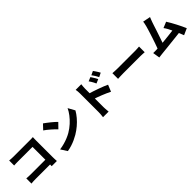

<svg xmlns="http://www.w3.org/2000/svg" viewBox="392 -2465 4185 4185"><g transform="rotate(-45 2485.0 -372.5)"><path d="M152 -717Q181 -714 217.5 -712Q254 -710 280 -710H787Q810 -710 838.5 -711Q867 -712 878 -713Q877 -695 876 -667.5Q875 -640 875 -616V-98Q875 -72 876.5 -36Q878 0 880 26H720Q721 0 721.5 -26.5Q722 -53 722 -81V-567H280Q247 -567 210.5 -566Q174 -565 152 -563ZM140 -177Q167 -175 200.5 -173Q234 -171 268 -171H810V-25H273Q244 -25 205 -23Q166 -21 140 -18Z M1245 -768Q1271 -750 1306 -723.5Q1341 -697 1378.5 -667Q1416 -637 1449 -607.5Q1482 -578 1504 -555L1391 -439Q1371 -461 1340.5 -490Q1310 -519 1274 -550.5Q1238 -582 1203 -610Q1168 -638 1140 -656ZM1108 -103Q1185 -114 1252.5 -133Q1320 -152 1379 -176.5Q1438 -201 1487 -229Q1575 -281 1647 -346.5Q1719 -412 1773.5 -483.5Q1828 -555 1860 -624L1946 -468Q1907 -399 1849.5 -331Q1792 -263 1720.5 -202.5Q1649 -142 1567 -93Q1516 -63 1457 -36Q1398 -9 1333.5 11.5Q1269 32 1202 43Z M2689 -751Q2703 -730 2720 -703Q2737 -676 2753 -649.5Q2769 -623 2780 -599L2685 -558Q2670 -591 2657 -615.5Q2644 -640 2630 -663Q2616 -686 2597 -712ZM2823 -807Q2838 -787 2855.5 -761Q2873 -735 2889.5 -708.5Q2906 -682 2917 -660L2825 -614Q2809 -648 2794.5 -672Q2780 -696 2765.5 -717.5Q2751 -739 2732 -764ZM2277 -83Q2277 -104 2277 -148Q2277 -192 2277 -249Q2277 -306 2277 -368.5Q2277 -431 2277 -488.5Q2277 -546 2277 -590.5Q2277 -635 2277 -656Q2277 -685 2274.5 -719.5Q2272 -754 2266 -781H2439Q2436 -754 2432.5 -722Q2429 -690 2429 -656Q2429 -632 2429 -586Q2429 -540 2429 -482.5Q2429 -425 2429 -364Q2429 -303 2429 -246.5Q2429 -190 2429 -146.5Q2429 -103 2429 -83Q2429 -70 2430.5 -43.5Q2432 -17 2434.5 11.5Q2437 40 2439 62H2266Q2271 31 2274 -11Q2277 -53 2277 -83ZM2396 -524Q2446 -510 2508.5 -489.5Q2571 -469 2634.5 -446Q2698 -423 2753.5 -401Q2809 -379 2845 -361L2782 -207Q2740 -229 2689.5 -251Q2639 -273 2587.5 -294Q2536 -315 2486.5 -332.5Q2437 -350 2396 -364Z M3089 -472Q3108 -471 3138 -469Q3168 -467 3199.5 -466Q3231 -465 3256 -465Q3284 -465 3321.5 -465Q3359 -465 3402.5 -465Q3446 -465 3491.5 -465Q3537 -465 3581.5 -465Q3626 -465 3666 -465Q3706 -465 3738 -465Q3770 -465 3790 -465Q3825 -465 3857 -468Q3889 -471 3910 -472V-297Q3892 -298 3856.5 -300.5Q3821 -303 3790 -303Q3770 -303 3737.5 -303Q3705 -303 3665 -303Q3625 -303 3580.5 -303Q3536 -303 3490.5 -303Q3445 -303 3402 -303Q3359 -303 3321 -303Q3283 -303 3256 -303Q3213 -303 3166 -301Q3119 -299 3089 -297Z M4534 -757Q4524 -733 4512.5 -703.5Q4501 -674 4489 -640Q4479 -612 4465 -568.5Q4451 -525 4434.5 -474Q4418 -423 4400 -370Q4382 -317 4365 -267Q4348 -217 4333.5 -176Q4319 -135 4308 -109L4144 -103Q4158 -137 4175 -183Q4192 -229 4210.5 -282.5Q4229 -336 4247.5 -392Q4266 -448 4282.5 -500.5Q4299 -553 4312.5 -597.5Q4326 -642 4334 -672Q4344 -711 4349.5 -738.5Q4355 -766 4358 -792ZM4710 -437Q4737 -396 4767.5 -342Q4798 -288 4828.5 -229.5Q4859 -171 4885 -116.5Q4911 -62 4929 -19L4779 48Q4762 1 4737 -57.5Q4712 -116 4684.5 -177Q4657 -238 4628 -291Q4599 -344 4572 -380ZM4143 -154Q4177 -155 4224.5 -158.5Q4272 -162 4327 -167Q4382 -172 4439.5 -178Q4497 -184 4553 -190.5Q4609 -197 4657.5 -203Q4706 -209 4741 -214L4773 -71Q4736 -66 4684.5 -60.5Q4633 -55 4574.5 -48.5Q4516 -42 4455.5 -35.5Q4395 -29 4338 -22.5Q4281 -16 4232.5 -11.5Q4184 -7 4151 -3Q4132 -1 4105.5 2.5Q4079 6 4054 9L4028 -153Q4055 -152 4086.5 -152.5Q4118 -153 4143 -154Z"/></g></svg>

Font: Noto Sans TC ExtraBold
Style: Regular
Weight: 800
Designer: Ryoko NISHIZUKA  (kana, bopomofo & ideographs); Paul D. Hunt (Latin, Greek & Cyrillic); Sandoll Communications , Soo-you
Foundry: Adobe
Version: Version 2.004-H2;hotconv 1.0.118;makeotfexe 2.5.65603